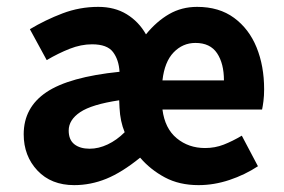

<svg xmlns="http://www.w3.org/2000/svg" viewBox="-20 -527 826 559"><path d="M196 12Q129 12 89 -30.5Q49 -73 49 -136Q49 -214 115 -258.5Q181 -303 328 -318Q326 -353 309 -375.5Q292 -398 248 -398Q216 -398 183 -385Q150 -372 116 -352L67 -442Q112 -469 162 -488Q212 -507 266 -507Q314 -507 349 -485.5Q384 -464 405 -427Q436 -465 472.5 -486Q509 -507 554 -507Q618 -507 661.5 -475Q705 -443 727 -389Q749 -335 749 -267Q749 -248 747 -232.5Q745 -217 743 -208H453Q460 -153 494.5 -124.5Q529 -96 577 -96Q606 -96 631.5 -106Q657 -116 684 -132L731 -43Q693 -18 648 -3Q603 12 558 12Q502 12 460 -10.5Q418 -33 388 -68Q335 -25 289.5 -6.5Q244 12 196 12ZM453 -293H632Q632 -342 612 -372Q592 -402 549 -402Q512 -402 485.5 -374.5Q459 -347 453 -293ZM241 -94Q267 -94 293.5 -106.5Q320 -119 343 -142Q330 -173 328 -213L327 -235Q247 -223 213.5 -200.5Q180 -178 180 -147Q180 -120 196.5 -107Q213 -94 241 -94Z"/></svg>

Font: Assistant
Style: Bold
Weight: 700
Designer: Hebrew By Ben Nathan, Latin by Paul Hunt
Version: Version 3.000